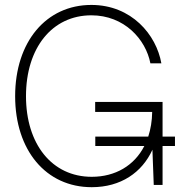

<svg xmlns="http://www.w3.org/2000/svg" viewBox="-20 -757 736 786"><path d="M355.5 9.3C474.6 9.3 561.5 -50.8 604 -144L609.4 0H645.5V-159.2H696.3V-197.8H645.5V-339.8H369.6V-298.8H603C602.5 -261.7 596.7 -228 586.9 -197.8H370.1V-159.2H570.8C529.8 -79.1 452.1 -33.2 355.5 -33.2C192.4 -33.2 86.4 -167.5 86.4 -363.3C86.4 -561.5 193.8 -694.3 354 -694.3C488.8 -694.3 576.7 -596.2 595.7 -497.6H640.6C620.1 -614.7 518.6 -736.8 354 -736.8C168.9 -736.8 42 -585.9 42 -363.3C42 -142.1 168 9.3 355.5 9.3Z"/></svg>

Font: Raveo Display Display ExLight
Style: Regular
Weight: 200
Designer: Jakub Foglar, Rasmus Andersson (Inter)
Foundry: Jakubfoglar.com
Version: Version 1.100;Glyphs 3.2.3 (3260)